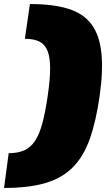

<svg xmlns="http://www.w3.org/2000/svg" viewBox="-67 -825 532 950"><path d="M81 -805Q196 -805 271 -781.5Q346 -758 385.5 -705Q425 -652 434.5 -564.5Q444 -477 426 -350Q408 -223 376.5 -135.5Q345 -48 291 5Q237 58 155 81.5Q73 105 -47 105L-24 -67Q20 -67 51.5 -80.5Q83 -94 105 -126Q127 -158 142 -213Q157 -268 169 -350Q181 -432 181 -487Q181 -542 168 -574Q155 -606 127.5 -619.5Q100 -633 56 -633Z"/></svg>

Font: Pathway Extreme 28pt Black
Style: Italic
Weight: 900
Italic angle: -8°
Designer: Eduardo Rodriguez Tunni
Foundry: Eduardo Rodriguez Tunni
Version: Version 1.001;gftools[0.9.26]